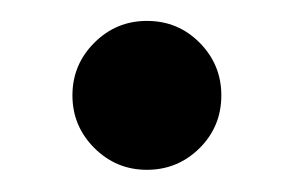

<svg xmlns="http://www.w3.org/2000/svg" viewBox="-20 -356 272 180"><path d="M117.7 -196.8Q88.9 -196.8 68.4 -217.3Q47.9 -237.8 47.9 -266.6Q47.9 -295.4 68.4 -315.9Q88.9 -336.4 117.7 -336.4Q147 -336.4 167.2 -315.9Q187.5 -295.4 187.5 -266.6Q187.5 -237.3 167 -217Q146.5 -196.8 117.7 -196.8Z"/></svg>

Font: Reddit Sans Medium
Style: Italic
Weight: 500
Italic angle: -11.25°
Designer: Stephen Hutchings
Version: Version 1.013